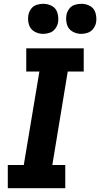

<svg xmlns="http://www.w3.org/2000/svg" viewBox="-20 -989 526 1009"><path d="M21 0H323V-122H255L336 -613H420V-735H118V-613H187L105 -122H21ZM407 -811Q424 -811 441.5 -817Q459 -823 470.5 -838.5Q482 -854 485 -871Q489 -896 482 -920.5Q475 -945 454 -957Q433 -969 407 -969Q390 -969 372.5 -963.5Q355 -958 343.5 -942.5Q332 -927 329 -909Q325 -884 332 -860Q339 -836 360.5 -823.5Q382 -811 407 -811ZM207 -811Q224 -811 241.5 -817Q259 -823 270.5 -838.5Q282 -854 285 -871Q289 -896 282 -920.5Q275 -945 254 -957Q233 -969 207 -969Q190 -969 172.5 -963.5Q155 -958 143.5 -942.5Q132 -927 129 -909Q125 -884 132 -860Q139 -836 160.5 -823.5Q182 -811 207 -811Z"/></svg>

Font: Iosevka Sparkle Heavy Oblique
Style: Regular
Weight: 900
Italic angle: -9°
Designer: Belleve Invis
Foundry: Belleve Invis
Version: Version 4.5.0; ttfautohint (v1.8.3)